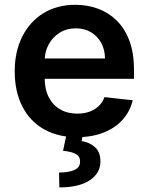

<svg xmlns="http://www.w3.org/2000/svg" viewBox="-20 -573 633 817"><path d="M307.5 10.7Q225.5 10.7 166 -23.6Q106.5 -57.9 74.6 -120.9Q42.6 -183.9 42.6 -269.5Q42.6 -353.7 74.8 -417.4Q106.9 -481.2 164.8 -516.9Q222.7 -552.6 300.8 -552.6Q351.2 -552.6 396.1 -536.4Q441.1 -520.2 475.7 -486.5Q510.3 -452.8 530.2 -400.7Q550.1 -348.7 550.1 -277V-237.6H103V-324.2H426.8Q426.5 -361.2 410.9 -390.1Q395.2 -419 367.4 -435.7Q339.5 -452.4 302.6 -452.4Q263.1 -452.4 233.3 -433.4Q203.5 -414.4 187 -383.7Q170.5 -353 170.1 -316.4V-240.8Q170.1 -193.2 187.5 -159.3Q204.9 -125.4 236.2 -107.4Q267.4 -89.5 309.3 -89.5Q337.4 -89.5 360.1 -97.5Q382.8 -105.5 399.5 -121.1Q416.2 -136.7 424.7 -159.8L544.7 -146.3Q533.4 -98.7 501.6 -63.4Q469.8 -28.1 420.5 -8.7Q371.1 10.7 307.5 10.7ZM263.5 -2.8H333.1L327.4 27.3Q360.8 32.3 384.1 53.1Q407.3 73.9 407.3 112.9Q407.7 163.4 362.2 193.9Q316.8 224.4 232.6 224.4L231.2 161.2Q272 161.2 296.2 150.4Q320.3 139.6 320.7 116.1Q321.4 93.4 303.8 82.9Q286.2 72.4 248.2 68.5Z"/></svg>

Font: InterMG SemiBold
Style: Regular
Weight: 600
Designer: Rasmus Andersson
Foundry: rsms
Version: Version 3.019;December 26, 2023;FontCreator 15.0.0.2955 64-b